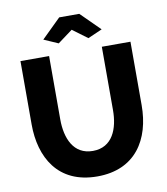

<svg xmlns="http://www.w3.org/2000/svg" viewBox="-97 -996 942 1083"><g transform="rotate(-10 373.5 -454.5)"><path d="M206 -807 288 -771 373 -834 458 -771 540 -807 431 -915H316ZM373 6C592 6 688 -151 688 -347V-710H524V-347C524 -242 486 -140 373 -140C262 -140 222 -239 222 -347V-710H58V-347C58 -161 146 6 373 6Z"/></g></svg>

Font: FIGSv2-sans-serif ExtraBold
Style: Regular
Weight: 800
Designer: Matt McInerney, Pablo Impallari, Rodrigo Fuenzalida,Mirko Velimirovic
Foundry: Matt McInerney, Pablo Impallari, Rodrigo Fuenzalida
Version: Version 4.021;hotconv 1.0.109;makeotfexe 2.5.65596